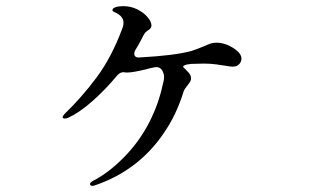

<svg xmlns="http://www.w3.org/2000/svg" viewBox="-20 -582 1040 625"><path d="M766 -391Q766 -381 758.5 -373Q751 -365 737 -365Q731 -365 707 -369Q702 -370 683.5 -372.5Q665 -375 643 -375L603 -374Q589 -373 581 -369.5Q573 -366 578 -362L589 -351Q602 -339 602 -327Q602 -320 597 -313Q592 -306 591 -305Q581 -293 578 -285Q554 -207 512 -147Q430 -27 290 21Q285 23 282 23Q273 23 273 17Q273 12 284 6Q333 -19 383 -69.5Q433 -120 466 -184Q497 -245 510 -308Q514 -320 514 -332Q514 -341 509 -351Q501 -366 483 -363Q463 -359 454 -356Q412 -346 395 -346H390L382 -347Q371 -347 362 -337Q322 -289 280.5 -252.5Q239 -216 203 -199Q196 -196 190 -196Q188 -196 186 -197Q184 -198 184 -200Q184 -205 193 -214Q246 -265 294.5 -330Q343 -395 378 -489Q382 -498 382 -508Q382 -528 358 -540Q353 -542 349.5 -544Q346 -546 346 -549Q346 -555 356 -558.5Q366 -562 381 -562Q406 -562 427 -551.5Q448 -541 460.5 -526Q473 -511 473 -499Q473 -489 460 -482Q454 -478 450 -472Q446 -466 442 -457Q431 -435 421 -420Q417 -413 417 -407Q417 -401 421.5 -397.5Q426 -394 434 -395Q547 -401 603 -416Q613 -419 643 -431Q645 -432 658 -437.5Q671 -443 684 -443Q712 -443 739 -426Q766 -409 766 -391Z"/></svg>

Font: Shippori Mincho B1 Medium
Style: Regular
Weight: 500
Designer: FONTDASU
Foundry: FONTDASU / Google Inc. / but / Adobe
Version: Version 3.110; ttfautohint (v1.8.3)